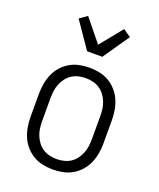

<svg xmlns="http://www.w3.org/2000/svg" viewBox="-143 -854 786 950"><g transform="rotate(20 250.0 -379.0)"><path d="M250 8Q223 8 196.5 2.5Q170 -3 147 -16.5Q124 -30 106 -50.5Q88 -71 77.5 -95.5Q67 -120 62.5 -146.5Q58 -173 58 -200V-320Q58 -347 62.5 -373.5Q67 -400 77.5 -424.5Q88 -449 106 -469.5Q124 -490 147 -503.5Q170 -517 196.5 -522.5Q223 -528 250 -528Q277 -528 303.5 -522.5Q330 -517 353 -503.5Q376 -490 394 -469.5Q412 -449 422.5 -424.5Q433 -400 437.5 -373.5Q442 -347 442 -320V-200Q442 -173 437.5 -146.5Q433 -120 422.5 -95.5Q412 -71 394 -50.5Q376 -30 353 -16.5Q330 -3 303.5 2.5Q277 8 250 8ZM250 -47Q269 -47 288 -51.5Q307 -56 323 -66.5Q339 -77 350.5 -92.5Q362 -108 369 -125.5Q376 -143 378.5 -162Q381 -181 381 -200V-320Q381 -339 378.5 -358Q376 -377 369 -394.5Q362 -412 350.5 -427.5Q339 -443 323 -453.5Q307 -464 288 -468.5Q269 -473 250 -473Q231 -473 212 -468.5Q193 -464 177 -453.5Q161 -443 149.5 -427.5Q138 -412 131 -394.5Q124 -377 121.5 -358Q119 -339 119 -320V-200Q119 -181 121.5 -162Q124 -143 131 -125.5Q138 -108 149.5 -92.5Q161 -77 177 -66.5Q193 -56 212 -51.5Q231 -47 250 -47ZM210 -600 115 -738 155 -766 250 -649 345 -766 385 -738 290 -600Z"/></g></svg>

Font: Iosevka Custom Light
Style: Regular
Weight: 300
Monospace: yes
Designer: Belleve Invis
Foundry: Belleve Invis
Version: Version 27.3.5